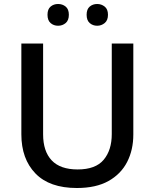

<svg xmlns="http://www.w3.org/2000/svg" viewBox="-20 -932 776 962"><path d="M648 -258Q648 -181 617 -120.5Q586 -60 523.5 -25Q461 10 365 10Q228 10 157.5 -63Q87 -136 87 -259V-714H196V-259Q196 -174 239 -128.5Q282 -83 369 -83Q459 -83 499.5 -131.5Q540 -180 540 -260V-714H648ZM218 -858Q218 -886 233.5 -899Q249 -912 271 -912Q293 -912 309 -899Q325 -886 325 -858Q325 -830 309 -816.5Q293 -803 271 -803Q249 -803 233.5 -816.5Q218 -830 218 -858ZM414 -858Q414 -886 429.5 -899Q445 -912 467 -912Q488 -912 504.5 -899Q521 -886 521 -858Q521 -830 504.5 -816.5Q488 -803 467 -803Q445 -803 429.5 -816.5Q414 -830 414 -858Z"/></svg>

Font: Noto Sans Lao Medium
Style: Regular
Weight: 500
Designer: Monotype Design Team
Foundry: Monotype Imaging Inc.
Version: Version 2.003; ttfautohint (v1.8.4.7-5d5b)